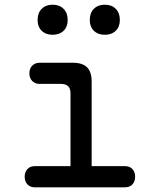

<svg xmlns="http://www.w3.org/2000/svg" viewBox="-20 -797 640 817"><path d="M512 -90Q532 -90 543.5 -77.5Q555 -65 555 -45Q555 -25 543.5 -12.5Q532 0 512 0H128Q108 0 96.5 -12.5Q85 -25 85 -45Q85 -65 96.5 -77.5Q108 -90 128 -90H280V-400Q280 -420 270 -430Q260 -440 240 -440H149Q129 -440 117 -452.5Q105 -465 105 -485Q105 -505 117 -517.5Q129 -530 149 -530H290Q331 -530 350.5 -510.5Q370 -491 370 -450V-90ZM426 -649Q397 -649 379.5 -666Q362 -683 362 -712Q362 -742 379.5 -759.5Q397 -777 426 -777Q455 -777 472.5 -759.5Q490 -742 490 -712Q490 -683 472.5 -666Q455 -649 426 -649ZM204 -649Q175 -649 157.5 -666Q140 -683 140 -712Q140 -742 157.5 -759.5Q175 -777 204 -777Q233 -777 250.5 -759.5Q268 -742 268 -712Q268 -683 250.5 -666Q233 -649 204 -649Z"/></svg>

Font: Maple Mono NL
Style: Regular
Weight: 400
Monospace: yes
Designer: subframe7536
Version: Version 7.000